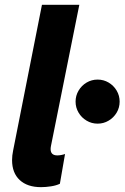

<svg xmlns="http://www.w3.org/2000/svg" viewBox="-20 -772 519 800"><path d="M30.3 -105Q30.3 -124 34.7 -145L154.8 -752H310.5L192.4 -164.1Q190.9 -156.7 190.9 -150.9Q190.9 -124.5 218.8 -124.5Q226.6 -124.5 235.6 -126.2Q244.6 -127.9 251 -130.4L229.5 -6.3Q214.4 1 192.4 4.4Q170.4 7.8 150.9 7.8Q94.2 7.8 62.3 -21.7Q30.3 -51.3 30.3 -105ZM294.9 -348.6Q294.9 -373.5 307.4 -394.5Q319.8 -415.5 340.8 -428Q361.8 -440.4 386.7 -440.4Q411.6 -440.4 432.6 -428Q453.6 -415.5 466.1 -394.5Q478.5 -373.5 478.5 -348.6Q478.5 -323.7 466.1 -302.7Q453.6 -281.7 432.6 -269.3Q411.6 -256.8 386.7 -256.8Q361.8 -256.8 340.8 -269.3Q319.8 -281.7 307.4 -302.7Q294.9 -323.7 294.9 -348.6Z"/></svg>

Font: Reddit Sans Vanilla ExtraBold
Style: Italic
Weight: 800
Italic angle: -11.25°
Designer: Stephen Hutchings
Version: Version 1.013